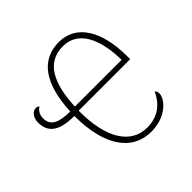

<svg xmlns="http://www.w3.org/2000/svg" viewBox="-146 -677 822 822"><g transform="rotate(-45 265.0 -266.0)"><path d="M325 10C416 10 465 -49 465 -82C465 -93 461 -98 456 -102C435 -55 395 -15 325 -15C230 -15 167 -101 168 -274H480V-290C480 -447 420 -542 316 -542C210 -542 148 -462 140 -297C72 -298 37 -313 37 -359C37 -381 48 -397 62 -405C59 -409 55 -412 46 -412C29 -412 9 -393 9 -361C9 -300 49 -271 139 -271C139 -89 210 10 325 10ZM452 -298H169C175 -432 216 -517 315 -517C407 -517 450 -428 452 -298Z"/></g></svg>

Font: Noto Serif SemiCondensed Thin
Style: Regular
Weight: 100
Width: 4
Designer: Monotype Design Team
Foundry: Monotype Imaging Inc.
Version: Version 2.015